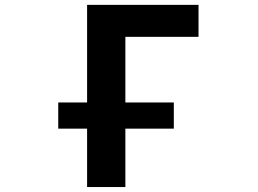

<svg xmlns="http://www.w3.org/2000/svg" viewBox="-20 -752 1040 774"><path d="M214.8 -233.4V-338.9H331.1V-732.4H780.3V-603.5H485.4V-338.9H680.7V-233.4H485.4V2H331.1V-233.4Z"/></svg>

Font: Gen Shin Gothic Monospace Bold
Style: Bold
Weight: 700
Designer: [Source Han Sans]
Ryoko NISHIZUKA  (kana & ideographs); Paul D. Hunt (Latin, Greek & Cyrillic); Wenlong ZHANG  (bopomofo
Version: Version 1.002.20150607